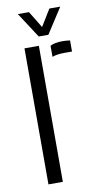

<svg xmlns="http://www.w3.org/2000/svg" viewBox="-86 -793 446 834"><g transform="rotate(-10 136.5 -376.0)"><path d="M171.5 -542.5V-591.5Q191.5 -602 224.5 -602Q232.5 -602 240.8 -601.5Q249 -601 259 -599.5V-550.5H225Q192 -550.5 171.5 -542.5ZM58 0V-600H121.5V0ZM128 -640 55.5 -751.5H104.5L149.5 -678L194.5 -751.5H242.5L170.5 -640Z"/></g></svg>

Font: Big Shoulders Stencil Text Light
Style: Regular
Weight: 300
Designer: Patric King
Foundry: XO Type Co
Version: Version 1.000